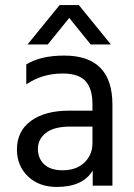

<svg xmlns="http://www.w3.org/2000/svg" viewBox="-20 -735 532 760"><path d="M254 -664 169 -559H89L216 -715H292L419 -559H339ZM346 -234H258Q194 -234 162 -209Q130 -184 130 -146Q130 -108 155 -84.5Q180 -61 228 -61Q282 -61 314 -91.5Q346 -122 346 -169ZM84 -401V-480Q141 -515 234 -515Q425 -515 425 -321V0H347V-60Q308 5 205 5Q134 5 90.5 -37Q47 -79 47 -143Q47 -216 102.5 -256.5Q158 -297 254 -297H346V-323Q346 -383 319 -413.5Q292 -444 228 -444Q147 -444 84 -401Z"/></svg>

Font: Hind Regular
Style: Regular
Weight: 400
Designer: Manushi Parikh, Satya Rajpurohit
Foundry: Indian Type Foundry
Version: Version 1.201;PS 1.0;hotconv 1.0.78;makeotf.lib2.5.61930; tt